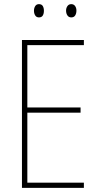

<svg xmlns="http://www.w3.org/2000/svg" viewBox="-20 -907 477 927"><path d="M385 0H86V-714H385V-689H112V-388H369V-363H112V-25H385ZM144 -855Q144 -868 150 -877.5Q156 -887 168 -887Q181 -887 186.5 -878Q192 -869 192 -855Q192 -841 186.5 -832Q181 -823 168 -823Q156 -823 150 -832.5Q144 -842 144 -855ZM299 -856Q299 -868 305.5 -877.5Q312 -887 324 -887Q336 -887 342.5 -878Q349 -869 349 -856Q349 -842 343 -832.5Q337 -823 324 -823Q312 -823 305.5 -832.5Q299 -842 299 -856Z"/></svg>

Font: Noto Sans Bengali Condensed Thin
Style: Regular
Weight: 100
Width: 3
Designer: Joana Ranito - Universal Thirst; Jelle Bosma - Monotype Design Team
Foundry: Universal Thirst ehf.
Version: Version 3.000; ttfautohint (v1.8.4.7-5d5b)